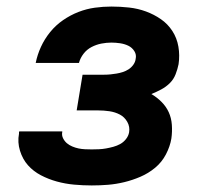

<svg xmlns="http://www.w3.org/2000/svg" viewBox="-20 -558 640 586"><path d="M260 8Q233 8 206 5.5Q179 3 153.5 -4Q128 -11 105 -23Q82 -35 65.5 -53.5Q49 -72 41 -98Q33 -124 38 -150Q38 -152 38 -154Q38 -156 39 -157H170Q170 -157 170 -156.5Q170 -156 170 -155Q168 -145 172.5 -136Q177 -127 184 -121Q191 -115 200.5 -111Q210 -107 219.5 -105Q229 -103 239.5 -102.5Q250 -102 260 -102Q271 -102 282 -102.5Q293 -103 304 -105Q315 -107 326 -110Q337 -113 347 -118.5Q357 -124 364.5 -133.5Q372 -143 374 -154Q377 -171 368.5 -186Q360 -201 345.5 -208.5Q331 -216 314 -218.5Q297 -221 280 -221H214L232 -330H298Q308 -330 317.5 -331Q327 -332 336 -333.5Q345 -335 354.5 -338Q364 -341 372.5 -346.5Q381 -352 387 -360.5Q393 -369 394 -378Q397 -391 390 -402Q383 -413 371.5 -418.5Q360 -424 346.5 -426Q333 -428 320 -428Q305 -428 289.5 -425Q274 -422 259.5 -414.5Q245 -407 235 -394Q225 -381 221 -366H89Q94 -391 105 -415Q116 -439 133 -460Q150 -481 172.5 -496.5Q195 -512 219.5 -521.5Q244 -531 269.5 -534.5Q295 -538 320 -538Q347 -538 374 -535Q401 -532 425.5 -523Q450 -514 471 -499.5Q492 -485 506 -463.5Q520 -442 524.5 -415.5Q529 -389 525 -362Q522 -347 516 -331.5Q510 -316 498.5 -304.5Q487 -293 472 -285Q457 -277 442 -271Q459 -261 473 -247Q487 -233 495 -215.5Q503 -198 504.5 -177Q506 -156 503 -135Q499 -111 486.5 -87Q474 -63 453.5 -46Q433 -29 408.5 -18.5Q384 -8 359 -2Q334 4 309.5 6Q285 8 260 8Z"/></svg>

Font: Iosevka Curly XBdEx
Style: Italic
Weight: 800
Width: 7
Italic angle: -9°
Monospace: yes
Designer: Belleve Invis
Foundry: Belleve Invis
Version: Version 11.1.0; ttfautohint (v1.8.3)